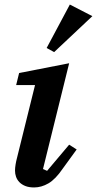

<svg xmlns="http://www.w3.org/2000/svg" viewBox="-20 -812 426 844"><path d="M130 12Q107 12 91 5.5Q75 -1 65 -11.5Q55 -22 50.5 -35Q46 -48 46 -62Q46 -74 48.5 -89Q51 -104 54 -115L134 -438H51L64 -491L284 -534L169 -69L187 -61L284 -176L317 -155L256 -71Q224 -24 193 -6Q162 12 130 12ZM185 -601 287 -792 386 -741 218 -583Z"/></svg>

Font: IBM Plex Serif SemiBold
Style: Italic
Weight: 600
Italic angle: -14°
Designer: Mike Abbink, Paul van der Laan, Pieter van Rosmalen
Foundry: Bold Monday
Version: Version 2.5